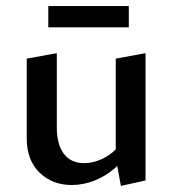

<svg xmlns="http://www.w3.org/2000/svg" viewBox="-20 -603 567 632"><path d="M216 6Q152 6 110 -35Q68 -76 68 -148V-410L167 -428V-183Q167 -128 190 -97Q213 -66 257 -66Q280 -66 304.5 -75Q329 -84 350.5 -101.5Q372 -119 386 -146L418 -122Q393 -80 360.5 -51.5Q328 -23 291 -8.5Q254 6 216 6ZM378 9 361 -83V-410L459 -428V-9ZM139 -513V-583H404V-513Z"/></svg>

Font: Ysabeau Office SemiBold
Style: Regular
Weight: 600
Designer: Christian Thalmann (Catharsis Fonts)
Version: Version 2.001;gftools[0.9.30]; featfreeze: tnum,lnum,ss02